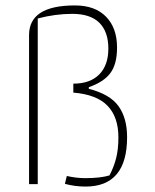

<svg xmlns="http://www.w3.org/2000/svg" viewBox="-20 -678 569 707"><path d="M219 -1 226 -30Q261 -22 294 -22Q349 -22 383 -32Q399 -62 407.5 -95Q416 -128 416 -172Q416 -247 376 -288.5Q336 -330 250 -337V-370Q312 -370 345.5 -404Q379 -438 379 -499Q379 -561 346 -594Q313 -627 246 -627Q184 -627 119 -610V0H87V-549Q87 -658 256 -658Q330 -658 370.5 -616.5Q411 -575 411 -503Q411 -442 386.5 -409Q362 -376 307 -357V-351Q385 -331 416.5 -287Q448 -243 448 -173Q448 9 295 9Q256 9 219 -1Z"/></svg>

Font: Athiti ExtraLight
Style: Regular
Weight: 250
Version: Version 1.032